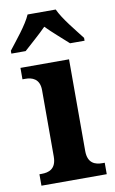

<svg xmlns="http://www.w3.org/2000/svg" viewBox="-101 -813 517 860"><g transform="rotate(-10 157.5 -383.0)"><path d="M-14 -619V-606H51C77 -630 124 -670 152 -699C180 -670 227 -630 253 -606H319V-619C290 -657 236 -721 216 -766H88C69 -721 15 -657 -14 -619ZM16 0H313V-52H302C271 -52 236 -62 236 -119V-536H15V-484H28C57 -484 93 -474 93 -421V-119C93 -62 58 -52 26 -52H16Z"/></g></svg>

Font: Noto Serif Tamil SemiCondensed
Style: Bold
Weight: 700
Width: 4
Designer: Indian Type Foundry, Tom Grace, and the Monotype Design Team
Foundry: Monotype Imaging Inc.
Version: Version 2.004